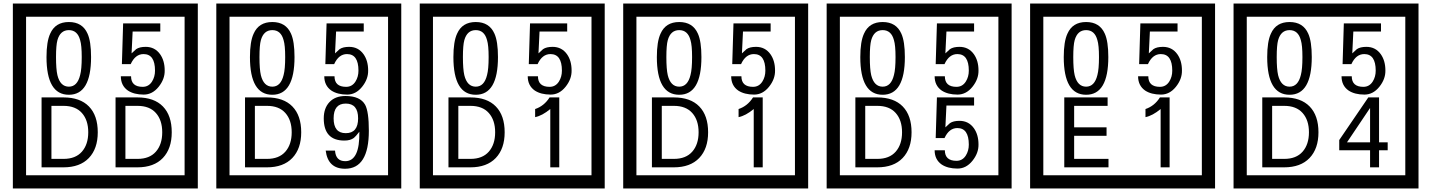

<svg xmlns="http://www.w3.org/2000/svg" viewBox="-20 -980 8125 1090"><path d="M1103 90H53V-960H1103ZM1028 15V-885H128V15ZM497 -656Q497 -442 371 -442Q244 -442 244 -656Q244 -744 265 -789Q294 -855 371 -855Q448 -855 477 -789Q497 -745 497 -656ZM444 -656Q444 -723 435 -752Q420 -809 371 -809Q322 -809 306 -752Q298 -723 298 -656Q298 -587 306 -553Q322 -488 371 -488Q419 -488 435 -554Q444 -587 444 -656ZM915 -580Q916 -531 880.5 -487Q845 -443 796 -443Q741 -443 706 -466Q666 -494 666 -547H724Q724 -487 790 -487Q824 -487 843 -517Q860 -544 860 -579Q860 -673 795 -673Q748 -673 722 -616H672L679 -847H890V-801H733L727 -677Q740 -689 753 -701Q772 -714 807 -714Q859 -714 889 -672Q915 -635 915 -580ZM535 -229Q535 -136 484.5 -83Q434 -30 340 -30H216V-427H340Q435 -427 485 -375.5Q535 -324 535 -229ZM481 -229Q481 -298 445 -338.5Q409 -379 341 -379H272V-78H341Q409 -78 445 -119Q481 -160 481 -229ZM955 -229Q955 -136 904.5 -83Q854 -30 760 -30H636V-427H760Q855 -427 905 -375.5Q955 -324 955 -229ZM901 -229Q901 -298 865 -338.5Q829 -379 761 -379H692V-78H761Q829 -78 865 -119Q901 -160 901 -229Z M2258 90H1208V-960H2258ZM2183 15V-885H1283V15ZM1652 -656Q1652 -442 1526 -442Q1399 -442 1399 -656Q1399 -744 1420 -789Q1449 -855 1526 -855Q1603 -855 1632 -789Q1652 -745 1652 -656ZM1599 -656Q1599 -723 1590 -752Q1575 -809 1526 -809Q1477 -809 1461 -752Q1453 -723 1453 -656Q1453 -587 1461 -553Q1477 -488 1526 -488Q1574 -488 1590 -554Q1599 -587 1599 -656ZM2070 -580Q2071 -531 2035.5 -487Q2000 -443 1951 -443Q1896 -443 1861 -466Q1821 -494 1821 -547H1879Q1879 -487 1945 -487Q1979 -487 1998 -517Q2015 -544 2015 -579Q2015 -673 1950 -673Q1903 -673 1877 -616H1827L1834 -847H2045V-801H1888L1882 -677Q1895 -689 1908 -701Q1927 -714 1962 -714Q2014 -714 2044 -672Q2070 -635 2070 -580ZM1690 -229Q1690 -136 1639.5 -83Q1589 -30 1495 -30H1371V-427H1495Q1590 -427 1640 -375.5Q1690 -324 1690 -229ZM1636 -229Q1636 -298 1600 -338.5Q1564 -379 1496 -379H1427V-78H1496Q1564 -78 1600 -119Q1636 -160 1636 -229ZM2074 -238Q2074 -22 1939 -22Q1842 -22 1829 -125H1882Q1886 -65 1940 -65Q2023 -65 2020 -232Q1999 -205 1989 -197Q1969 -182 1935 -182Q1818 -182 1818 -308Q1818 -366 1850.5 -400.5Q1883 -435 1941 -435Q2025 -435 2053 -385Q2074 -346 2074 -238ZM2013 -308Q2013 -392 1943 -392Q1874 -392 1874 -308Q1874 -224 1943 -224Q2013 -224 2013 -308Z M3413 90H2363V-960H3413ZM3338 15V-885H2438V15ZM2807 -656Q2807 -442 2681 -442Q2554 -442 2554 -656Q2554 -744 2575 -789Q2604 -855 2681 -855Q2758 -855 2787 -789Q2807 -745 2807 -656ZM2754 -656Q2754 -723 2745 -752Q2730 -809 2681 -809Q2632 -809 2616 -752Q2608 -723 2608 -656Q2608 -587 2616 -553Q2632 -488 2681 -488Q2729 -488 2745 -554Q2754 -587 2754 -656ZM3225 -580Q3226 -531 3190.5 -487Q3155 -443 3106 -443Q3051 -443 3016 -466Q2976 -494 2976 -547H3034Q3034 -487 3100 -487Q3134 -487 3153 -517Q3170 -544 3170 -579Q3170 -673 3105 -673Q3058 -673 3032 -616H2982L2989 -847H3200V-801H3043L3037 -677Q3050 -689 3063 -701Q3082 -714 3117 -714Q3169 -714 3199 -672Q3225 -635 3225 -580ZM2845 -229Q2845 -136 2794.5 -83Q2744 -30 2650 -30H2526V-427H2650Q2745 -427 2795 -375.5Q2845 -324 2845 -229ZM2791 -229Q2791 -298 2755 -338.5Q2719 -379 2651 -379H2582V-78H2651Q2719 -78 2755 -119Q2791 -160 2791 -229ZM3155 -30H3104V-361Q3058 -323 3018 -315V-361Q3069 -378 3100 -427H3155Z M4568 90H3518V-960H4568ZM4493 15V-885H3593V15ZM3962 -656Q3962 -442 3836 -442Q3709 -442 3709 -656Q3709 -744 3730 -789Q3759 -855 3836 -855Q3913 -855 3942 -789Q3962 -745 3962 -656ZM3909 -656Q3909 -723 3900 -752Q3885 -809 3836 -809Q3787 -809 3771 -752Q3763 -723 3763 -656Q3763 -587 3771 -553Q3787 -488 3836 -488Q3884 -488 3900 -554Q3909 -587 3909 -656ZM4380 -580Q4381 -531 4345.5 -487Q4310 -443 4261 -443Q4206 -443 4171 -466Q4131 -494 4131 -547H4189Q4189 -487 4255 -487Q4289 -487 4308 -517Q4325 -544 4325 -579Q4325 -673 4260 -673Q4213 -673 4187 -616H4137L4144 -847H4355V-801H4198L4192 -677Q4205 -689 4218 -701Q4237 -714 4272 -714Q4324 -714 4354 -672Q4380 -635 4380 -580ZM4000 -229Q4000 -136 3949.5 -83Q3899 -30 3805 -30H3681V-427H3805Q3900 -427 3950 -375.5Q4000 -324 4000 -229ZM3946 -229Q3946 -298 3910 -338.5Q3874 -379 3806 -379H3737V-78H3806Q3874 -78 3910 -119Q3946 -160 3946 -229ZM4310 -30H4259V-361Q4213 -323 4173 -315V-361Q4224 -378 4255 -427H4310Z M5723 90H4673V-960H5723ZM5648 15V-885H4748V15ZM5117 -656Q5117 -442 4991 -442Q4864 -442 4864 -656Q4864 -744 4885 -789Q4914 -855 4991 -855Q5068 -855 5097 -789Q5117 -745 5117 -656ZM5064 -656Q5064 -723 5055 -752Q5040 -809 4991 -809Q4942 -809 4926 -752Q4918 -723 4918 -656Q4918 -587 4926 -553Q4942 -488 4991 -488Q5039 -488 5055 -554Q5064 -587 5064 -656ZM5535 -580Q5536 -531 5500.5 -487Q5465 -443 5416 -443Q5361 -443 5326 -466Q5286 -494 5286 -547H5344Q5344 -487 5410 -487Q5444 -487 5463 -517Q5480 -544 5480 -579Q5480 -673 5415 -673Q5368 -673 5342 -616H5292L5299 -847H5510V-801H5353L5347 -677Q5360 -689 5373 -701Q5392 -714 5427 -714Q5479 -714 5509 -672Q5535 -635 5535 -580ZM5155 -229Q5155 -136 5104.5 -83Q5054 -30 4960 -30H4836V-427H4960Q5055 -427 5105 -375.5Q5155 -324 5155 -229ZM5101 -229Q5101 -298 5065 -338.5Q5029 -379 4961 -379H4892V-78H4961Q5029 -78 5065 -119Q5101 -160 5101 -229ZM5535 -160Q5536 -111 5500.5 -67Q5465 -23 5416 -23Q5361 -23 5326 -46Q5286 -74 5286 -127H5344Q5344 -67 5410 -67Q5444 -67 5463 -97Q5480 -124 5480 -159Q5480 -253 5415 -253Q5368 -253 5342 -196H5292L5299 -427H5510V-381H5353L5347 -257Q5360 -269 5373 -281Q5392 -294 5427 -294Q5479 -294 5509 -252Q5535 -215 5535 -160Z M6878 90H5828V-960H6878ZM6803 15V-885H5903V15ZM6272 -656Q6272 -442 6146 -442Q6019 -442 6019 -656Q6019 -744 6040 -789Q6069 -855 6146 -855Q6223 -855 6252 -789Q6272 -745 6272 -656ZM6219 -656Q6219 -723 6210 -752Q6195 -809 6146 -809Q6097 -809 6081 -752Q6073 -723 6073 -656Q6073 -587 6081 -553Q6097 -488 6146 -488Q6194 -488 6210 -554Q6219 -587 6219 -656ZM6690 -580Q6691 -531 6655.5 -487Q6620 -443 6571 -443Q6516 -443 6481 -466Q6441 -494 6441 -547H6499Q6499 -487 6565 -487Q6599 -487 6618 -517Q6635 -544 6635 -579Q6635 -673 6570 -673Q6523 -673 6497 -616H6447L6454 -847H6665V-801H6508L6502 -677Q6515 -689 6528 -701Q6547 -714 6582 -714Q6634 -714 6664 -672Q6690 -635 6690 -580ZM6273 -30H6022V-427H6268V-379H6078V-257H6262V-209H6078V-78H6273ZM6620 -30H6569V-361Q6523 -323 6483 -315V-361Q6534 -378 6565 -427H6620Z M8033 90H6983V-960H8033ZM7958 15V-885H7058V15ZM7427 -656Q7427 -442 7301 -442Q7174 -442 7174 -656Q7174 -744 7195 -789Q7224 -855 7301 -855Q7378 -855 7407 -789Q7427 -745 7427 -656ZM7374 -656Q7374 -723 7365 -752Q7350 -809 7301 -809Q7252 -809 7236 -752Q7228 -723 7228 -656Q7228 -587 7236 -553Q7252 -488 7301 -488Q7349 -488 7365 -554Q7374 -587 7374 -656ZM7845 -580Q7846 -531 7810.5 -487Q7775 -443 7726 -443Q7671 -443 7636 -466Q7596 -494 7596 -547H7654Q7654 -487 7720 -487Q7754 -487 7773 -517Q7790 -544 7790 -579Q7790 -673 7725 -673Q7678 -673 7652 -616H7602L7609 -847H7820V-801H7663L7657 -677Q7670 -689 7683 -701Q7702 -714 7737 -714Q7789 -714 7819 -672Q7845 -635 7845 -580ZM7465 -229Q7465 -136 7414.5 -83Q7364 -30 7270 -30H7146V-427H7270Q7365 -427 7415 -375.5Q7465 -324 7465 -229ZM7411 -229Q7411 -298 7375 -338.5Q7339 -379 7271 -379H7202V-78H7271Q7339 -78 7375 -119Q7411 -160 7411 -229ZM7858 -127H7809V-30H7758V-127H7583V-185L7748 -427H7809V-172H7858ZM7758 -172V-367L7627 -172Z"/></svg>

Font: Unicode BMP Fallback SIL
Style: Regular
Weight: 400
Foundry: NRSI, SIL International
Version: Version 5.1 Based on Unicode 5.1